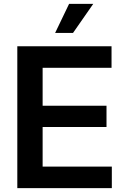

<svg xmlns="http://www.w3.org/2000/svg" viewBox="-20 -965 643 985"><path d="M68.8 0V-727.5H552.2V-617.2H198.7V-422.4H526.4V-313.5H198.7V-110.4H553.7V0ZM262.7 -795.9 334.5 -945.3H458.5L354.5 -795.9Z"/></svg>

Font: Inter 20pt SemiBold
Style: Regular
Weight: 600
Version: Version 4.001;git-66647c0bb